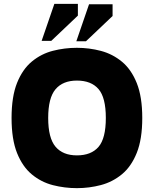

<svg xmlns="http://www.w3.org/2000/svg" viewBox="-20 -966 798 996"><path d="M379 10Q315 10 254.5 -5.5Q194 -21 145.5 -61Q97 -101 68.5 -172Q40 -243 40 -354Q40 -465 68.5 -536Q97 -607 145.5 -647Q194 -687 254.5 -702.5Q315 -718 379 -718Q443 -718 503.5 -702Q564 -686 612.5 -646Q661 -606 689.5 -535Q718 -464 718 -354Q718 -244 689.5 -173Q661 -102 612.5 -62Q564 -22 503.5 -6Q443 10 379 10ZM379 -160Q453 -160 491 -204Q529 -248 529 -354Q529 -460 491 -504Q453 -548 379 -548Q306 -548 268 -503Q230 -458 230 -354Q230 -250 268 -205Q306 -160 379 -160ZM376 -752 442 -944H564V-883L426 -752ZM196 -754 262 -946H384V-885L246 -754Z"/></svg>

Font: Rowdies
Style: Regular
Weight: 400
Designer: Jaikishan Patel
Version: Version 1.000; ttfautohint (v1.8.3)